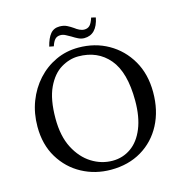

<svg xmlns="http://www.w3.org/2000/svg" viewBox="-121 -954 1029 1075"><g transform="rotate(-15 393.0 -416.0)"><path d="M730.5 -348.6Q730.5 -242.7 688 -161.6Q645.5 -80.6 569.1 -35.2Q492.7 10.3 391.1 10.3Q300.3 10.3 223.9 -30.8Q147.5 -71.8 101.1 -148.2Q54.7 -224.6 54.7 -328.6Q54.7 -406.7 80.3 -473.6Q106 -540.5 151.6 -590.8Q197.3 -641.1 258.1 -669.4Q318.8 -697.8 390.1 -697.8Q485.4 -697.8 562.3 -654.3Q639.2 -610.8 684.8 -532.5Q730.5 -454.1 730.5 -348.6ZM376.5 -650.4Q325.7 -650.4 276.6 -621.1Q227.5 -591.8 195.8 -524.9Q164.1 -458 164.1 -346.7Q164.1 -244.6 199.7 -175.8Q235.4 -106.9 292 -71.5Q348.6 -36.1 412.6 -36.1Q472.7 -36.1 520 -69.6Q567.4 -103 594.2 -168.7Q621.1 -234.4 621.1 -328.6Q621.1 -493.7 554.9 -572Q488.8 -650.4 376.5 -650.4ZM450.2 -786.6Q468.3 -786.6 480.5 -797.9Q492.7 -809.1 503.4 -841.8L528.8 -835.4Q509.8 -740.2 437 -740.2Q419.9 -740.2 402.8 -748.5Q385.7 -756.8 369.1 -767.6Q355 -775.9 340.3 -783.4Q325.7 -791 311.5 -791Q291.5 -791 279.8 -778.8Q268.1 -766.6 259.8 -740.2L234.4 -745.1Q246.1 -792 265.6 -815.7Q285.2 -839.4 318.8 -839.4Q343.8 -839.4 361.6 -830.3Q379.4 -821.3 395.5 -810.1Q407.7 -800.3 421.9 -793.5Q436 -786.6 450.2 -786.6Z"/></g></svg>

Font: Kurinto Seri
Style: Regular
Weight: 400
Designer: Kurinto was developed by Clint Goss from a range of fonts that are compatible with the SIL Open Font License Version 1.1
Foundry: Clinton F. Goss
Version: Version 2.196; July 25, 2020